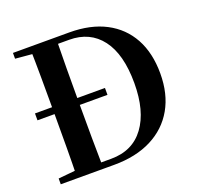

<svg xmlns="http://www.w3.org/2000/svg" viewBox="-129 -879 1046 1017"><g transform="rotate(-20 394.5 -370.5)"><path d="M439.6 -360.6H45.1V-399.4H439.6ZM45.1 0V-32.6L198.2 -47.3H212.6V0ZM138.6 0Q140.6 -85.2 141 -173.4Q141.4 -261.6 141.4 -359.2V-390.3Q141.4 -480 141 -567.1Q140.6 -654.1 138.6 -740.5H286.3Q284.6 -655.6 284.1 -568.2Q283.6 -480.8 283.6 -390.3V-359.2Q283.6 -263 284.1 -174.8Q284.6 -86.6 286.3 0ZM212.6 0V-35.6H342.2Q463.6 -35.6 529.1 -124.5Q594.7 -213.4 594.7 -370.5Q594.7 -533.7 529.9 -618.9Q465.1 -704.1 348.4 -704.1H212.6V-740.5H362.6Q482.1 -740.5 566.7 -696.3Q651.3 -652.1 696.4 -569.7Q741.4 -487.2 741.4 -371.9Q741.4 -256.6 694 -173.4Q646.6 -90.2 558 -45.1Q469.4 0 346.4 0ZM45.1 -707.9V-740.5H212.6V-694.2H198.2Z"/></g></svg>

Font: Noto Serif HK ExtraLight
Style: Regular
Weight: 200
Designer: Ryoko NISHIZUKA 西塚涼子 (kana & ideographs); Frank Grießhammer (Latin, Greek & Cyrillic); Wenlong ZHANG 张文龙 (bopomofo); San
Foundry: Adobe
Version: Version 2.002-H1;hotconv 1.1.0;makeotfexe 2.6.0